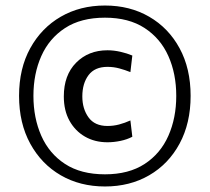

<svg xmlns="http://www.w3.org/2000/svg" viewBox="-20 -712 760 695"><path d="M360 -37Q270 -37 200 -77.5Q130 -118 89.5 -192Q49 -266 49 -365Q49 -464 89.5 -537.5Q130 -611 200 -651.5Q270 -692 360 -692Q450 -692 520 -651.5Q590 -611 630 -537.5Q670 -464 670 -365Q670 -266 630 -192Q590 -118 520 -77.5Q450 -37 360 -37ZM369 -197Q323 -197 287.5 -217.5Q252 -238 231.5 -275Q211 -312 211 -363Q211 -440 255.5 -485Q300 -530 369 -530Q392 -530 416 -524.5Q440 -519 459 -511L452 -451Q432 -459 411.5 -464.5Q391 -470 369 -470Q323 -470 300.5 -440Q278 -410 278 -363Q278 -318 300.5 -287Q323 -256 369 -256Q391 -256 411.5 -261.5Q432 -267 452 -276L459 -217Q440 -207 416 -202Q392 -197 369 -197ZM360 -81Q446 -81 503.5 -118.5Q561 -156 589.5 -220.5Q618 -285 618 -365Q618 -445 589.5 -509Q561 -573 503.5 -610.5Q446 -648 360 -648Q273 -648 215.5 -610.5Q158 -573 129.5 -509Q101 -445 101 -365Q101 -285 129.5 -220.5Q158 -156 215.5 -118.5Q273 -81 360 -81Z"/></svg>

Font: Cabin VF Beta
Style: Regular
Weight: 400
Designer: Pablo Impallari
Foundry: Pablo Impallari. http://www.impallari.com Igino Marini. http://www.ikern.com
Version: Version 2.200